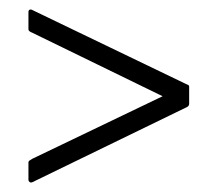

<svg xmlns="http://www.w3.org/2000/svg" viewBox="-20 -506 459 405"><path d="M49 -122Q45 -120 42.5 -122Q40 -124 40 -127V-163Q40 -166 42.5 -167.5Q45 -169 48 -171L323 -303L48 -437Q40 -440 40 -444V-481Q40 -484 42.5 -485.5Q45 -487 50 -484L372 -329Q374 -328 376.5 -327Q379 -326 379 -323V-287Q379 -284 377 -282Q375 -280 372 -279Z"/></svg>

Font: Glory Thin Light
Style: Regular
Weight: 300
Version: Version 1.011